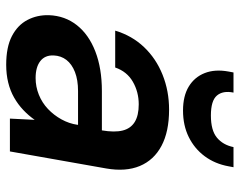

<svg xmlns="http://www.w3.org/2000/svg" viewBox="-97 -665 774 620"><g transform="rotate(90 290.0 -355.0)"><path d="M189 12Q132 12 96.5 -6.5Q61 -25 44.5 -56.5Q28 -88 29 -126Q31 -178 61.5 -216.5Q92 -255 146.5 -276Q201 -297 274 -297H401Q408 -338 401.5 -364Q395 -390 374 -403Q353 -416 317 -416Q277 -416 244 -397Q211 -378 198 -340H79Q95 -394 132 -433Q169 -472 221.5 -493Q274 -514 334 -514Q405 -514 451 -489.5Q497 -465 516 -419.5Q535 -374 524 -311L469 0H363L367 -80Q353 -60 335 -43Q317 -26 295 -13.5Q273 -1 246.5 5.5Q220 12 189 12ZM232 -83Q260 -83 286 -93.5Q312 -104 332 -123Q352 -142 365.5 -166.5Q379 -191 383 -218V-220H274Q238 -220 212.5 -210Q187 -200 173.5 -182.5Q160 -165 159 -141Q158 -113 177.5 -98Q197 -83 232 -83ZM337 -559Q290 -559 259.5 -577.5Q229 -596 216 -629Q203 -662 211 -706L214 -722H279Q272 -688 288.5 -668.5Q305 -649 353 -649Q401 -649 424.5 -668.5Q448 -688 455 -722H520L517 -706Q509 -662 484.5 -629Q460 -596 422.5 -577.5Q385 -559 337 -559Z"/></g></svg>

Font: DM Sans 16pt SemiBold
Style: Italic
Weight: 600
Italic angle: -10°
Version: Version 4.004;gftools[0.9.30]